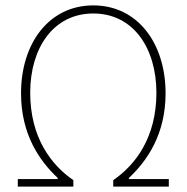

<svg xmlns="http://www.w3.org/2000/svg" viewBox="-20 -692 692 712"><path d="M46 0H252V-24C170 -80 92 -182 92 -348C92 -514 178 -642 326 -642C474 -642 560 -514 560 -348C560 -182 482 -80 400 -24V0H606V-28H458V-32C526 -96 594 -194 594 -346C594 -532 490 -672 326 -672C162 -672 58 -532 58 -346C58 -194 126 -96 194 -32V-28H46Z"/></svg>

Font: Source Sans Pro ExtraLight
Style: Regular
Weight: 200
Designer: Paul D. Hunt
Foundry: Adobe Systems Incorporated
Version: Version 3.006;hotconv 1.0.111;makeotfexe 2.5.65597